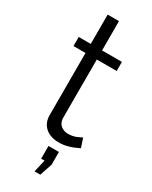

<svg xmlns="http://www.w3.org/2000/svg" viewBox="-229 -748 793 999"><g transform="rotate(30 167.5 -248.5)"><path d="M324.8 -25.4Q317 -21.9 300 -14Q282.9 -6.2 259.1 0.1Q235.2 6.4 207.2 6.4Q177.6 6.4 152.5 -4.6Q127.4 -15.7 112.4 -38.3Q97.5 -60.9 97.5 -94.1V-466.5H25.3V-521.1H97.5V-697.2H165.5V-521.1H284.8V-466.5H165.5V-113.1Q167.5 -84.8 185.6 -70.7Q203.8 -56.6 227.7 -56.6Q256.3 -56.6 278.9 -66.5Q301.5 -76.4 306.8 -79.5ZM175.8 199.5 192.9 125.2H172.6V48.6H235.3V125.2L210.3 199.5Z"/></g></svg>

Font: Raleway Thin
Style: Regular
Weight: 100
Designer: Matt McInerney, Pablo Impallari, Rodrigo Fuenzalida
Foundry: Matt McInerney, Pablo Impallari, Rodrigo Fuenzalida
Version: Version 4.026